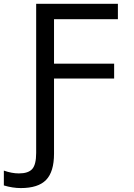

<svg xmlns="http://www.w3.org/2000/svg" viewBox="-104 -752 695 998"><path d="M84 43V-732.4H508.8V-652.3H176.8V-420.9H489.3V-343.8H176.8V46.9Q176.8 140.6 135.7 183.1Q94.7 225.6 3.9 225.6Q-38.1 225.6 -84 211.9V134.8Q-42 149.4 -5.9 149.4Q43 149.4 63.5 126.5Q84 103.5 84 43Z"/></svg>

Font: Gen Shin Gothic Regular
Style: Regular
Weight: 400
Designer: [Source Han Sans]
Ryoko NISHIZUKA  (kana & ideographs); Paul D. Hunt (Latin, Greek & Cyrillic); Wenlong ZHANG  (bopomofo
Version: Version 1.002.20150607